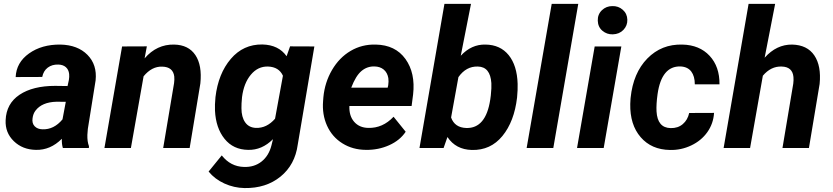

<svg xmlns="http://www.w3.org/2000/svg" viewBox="-20 -770 4335 999"><path d="M307.1 0Q300.8 -20 301.8 -47.9Q242.2 11.7 167 9.8Q97.7 8.8 52 -35.4Q6.3 -79.6 9.3 -144.5Q12.7 -231 81.8 -277.1Q150.9 -323.2 267.1 -323.2L331.5 -322.3L338.4 -354Q341.3 -370.1 339.8 -384.8Q337.4 -407.7 322.5 -420.7Q307.6 -433.6 283.2 -434.1Q251 -435.1 228.5 -418.2Q206.1 -401.4 199.7 -369.6L61.5 -369.1Q64.9 -444.8 131.1 -491.9Q197.3 -539.1 294.4 -538.1Q384.3 -536.1 435.1 -484.6Q485.8 -433.1 477.5 -352.1L437 -99.1L434.6 -67.9Q433.6 -33.2 442.9 -9.3L442.4 0ZM201.2 -97.2Q260.7 -95.2 305.2 -148.9L322.3 -240.2L274.4 -240.7Q198.2 -238.8 164.6 -194.3Q152.3 -178.2 149.4 -154.8Q145.5 -128.4 160.4 -113Q175.3 -97.7 201.2 -97.2Z M744.1 -528.8 732.4 -466.3Q795.9 -540 886.2 -538.1Q960.9 -536.6 996.6 -483.4Q1032.2 -430.2 1022.5 -335.9L966.8 0H829.1L885.7 -337.4Q888.2 -356.4 886.7 -372.1Q880.4 -421.9 824.2 -423.3Q770 -425.3 727.1 -373L661.1 0H523.4L615.2 -528.3Z M1101.1 -264.6Q1115.7 -387.2 1180.9 -463.6Q1246.1 -540 1345.2 -538.6Q1429.7 -536.6 1471.2 -477.5L1489.3 -528.8L1615.7 -528.3L1529.3 -18.1Q1515.1 87.4 1439.5 148.9Q1363.8 210.4 1252 208.5Q1197.3 207.5 1147.5 184.8Q1097.7 162.1 1065.4 122.6L1133.8 38.6Q1179.7 96.7 1249 98.6Q1302.7 100.6 1340.8 70.6Q1378.9 40.5 1392.6 -14.2L1400.4 -45.9Q1342.8 11.7 1271 9.8Q1193.8 8.8 1148.4 -47.6Q1103 -104 1098.6 -194.3Q1097.2 -224.1 1101.1 -264.6ZM1236.3 -207Q1236.3 -161.1 1255.6 -133.5Q1274.9 -106 1311.5 -104.5Q1367.7 -102.5 1411.1 -152.3L1452.1 -376Q1431.2 -421.9 1374.5 -423.8Q1321.8 -425.3 1285.2 -381.3Q1248.5 -337.4 1239.3 -264.6Q1235.8 -229 1236.3 -207Z M1884.3 9.8Q1814.9 9.3 1761.5 -24.2Q1708 -57.6 1681.6 -116Q1655.3 -174.3 1661.1 -244.6L1662.6 -264.2Q1669.9 -341.3 1707.5 -405.8Q1745.1 -470.2 1804.2 -505.1Q1863.3 -540 1935.1 -538.1Q2037.1 -536.1 2089.6 -463.1Q2142.1 -390.1 2129.4 -278.3L2121.6 -218.3H1797.9Q1795.9 -167 1822.8 -136.2Q1849.6 -105.5 1896 -104.5Q1971.2 -102.5 2027.8 -162.6L2090.8 -84.5Q2061 -39.6 2004.9 -14.4Q1948.7 10.7 1884.3 9.8ZM1928.2 -424.3Q1890.1 -425.3 1860.6 -400.4Q1831.1 -375.5 1807.6 -314H1997.1L2000 -326.7Q2002.9 -346.2 2000.5 -363.8Q1995.6 -392.1 1976.6 -408Q1957.5 -423.8 1928.2 -424.3Z M2670.4 -262.7Q2655.8 -137.7 2594.2 -62.5Q2532.7 12.7 2435.1 10.3Q2351.6 8.3 2308.1 -57.1L2288.1 0H2162.6L2292.5 -750H2430.7L2377.4 -480Q2433.1 -540 2506.3 -538.1Q2583 -537.1 2626.7 -483.2Q2670.4 -429.2 2673.3 -334Q2674.3 -303.7 2670.4 -262.7ZM2533.7 -272.9Q2538.1 -314.5 2536.6 -337.4Q2531.2 -422.4 2466.3 -423.8Q2405.3 -425.8 2365.2 -368.7L2327.1 -158.7Q2345.7 -106 2406.2 -104Q2507.8 -101.1 2530.8 -251.5Z M2858.9 0H2720.2L2850.6 -750H2988.8Z M3121.1 0H2982.4L3074.2 -528.3H3212.9ZM3090.3 -662.6Q3089.4 -695.3 3111.8 -716.8Q3134.3 -738.3 3166 -738.3Q3197.3 -739.3 3220.2 -719.2Q3243.2 -699.2 3244.1 -667.5Q3245.1 -637.2 3223.9 -614.7Q3202.6 -592.3 3168.5 -591.3Q3137.7 -590.3 3114.5 -609.9Q3091.3 -629.4 3090.3 -662.6Z M3469.2 -103.5Q3507.3 -102.5 3532.7 -124.3Q3558.1 -146 3565.9 -182.1L3695.3 -182.6Q3691.9 -127 3660.4 -82.5Q3628.9 -38.1 3576.4 -13.2Q3523.9 11.7 3465.8 10.3Q3369.6 8.8 3313.5 -56.2Q3257.3 -121.1 3259.3 -229L3260.7 -255.9L3261.2 -261.2Q3274.4 -390.1 3348.1 -465.6Q3421.9 -541 3530.3 -538.1Q3619.6 -536.1 3672.1 -479.7Q3724.6 -423.3 3723.6 -331.1H3595.2Q3595.2 -373.5 3576.7 -397.9Q3558.1 -422.4 3521 -424.3Q3422.4 -427.2 3401.4 -280.3Q3394 -227.1 3396 -190.4Q3400.9 -105 3469.2 -103.5Z M3958.5 -469.7Q4020.5 -539.1 4101.6 -538.1Q4180.2 -536.1 4217 -481.7Q4253.9 -427.2 4244.6 -333L4189 0H4051.3L4107.4 -334.5Q4109.9 -353.5 4108.4 -369.6Q4103.5 -422.4 4046.9 -423.8Q3991.2 -425.8 3949.2 -376L3882.8 0H3745.1L3875 -750H4013.2Z"/></svg>

Font: RobotoDraft
Style: Bold Italic
Weight: 700
Italic angle: -12°
Version: Version 2.001150; 2014